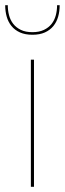

<svg xmlns="http://www.w3.org/2000/svg" viewBox="-21 -720 250 740"><path d="M110 -490V0H98V-490ZM104 -586Q76 -586 56 -595Q36 -604 23.2 -619.8Q10.5 -635.5 4.8 -656Q-1 -676.5 -1 -700H9Q9 -679.5 14 -660.8Q19 -642 30.2 -627.8Q41.5 -613.5 59.5 -604.8Q77.5 -596 104 -596Q130 -596 148.2 -604.8Q166.5 -613.5 177.8 -627.8Q189 -642 194 -660.8Q199 -679.5 199 -700H209Q209 -676.5 203.2 -656Q197.5 -635.5 184.8 -619.8Q172 -604 152 -595Q132 -586 104 -586Z"/></svg>

Font: Lato 2
Style: Regular
Weight: 100
Designer: Lukasz Dziedzic with Adam Twardoch and Botio Nikoltchev
Foundry: tyPoland Lukasz Dziedzic
Version: Version 2.015; 2015-08-06; http://www.latofonts.com/